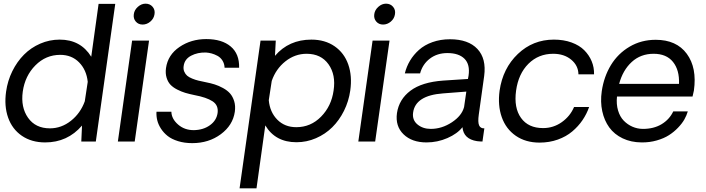

<svg xmlns="http://www.w3.org/2000/svg" viewBox="-20 -771 3844 1046"><path d="M607.9 -750 502 0H422.9L426.8 -86.9Q347.7 4.9 226.1 4.9Q151.9 4.9 99.1 -31.2Q46.4 -67.4 24.2 -130.4Q2 -193.4 13.2 -272Q21.5 -331.1 47.1 -383.1Q72.8 -435.1 110.6 -473.1Q148.4 -511.2 199 -533.2Q249.5 -555.2 305.2 -555.2Q419.4 -555.2 477.1 -461.9L517.1 -750ZM252 -71.8Q314.5 -71.8 366.5 -113Q418.5 -154.3 441.9 -219.2L458 -325.2Q451.2 -390.1 410.9 -431.2Q370.6 -472.2 308.1 -472.2Q229.5 -472.2 172.9 -415Q116.2 -357.9 104 -272Q92.3 -187 132.8 -129.4Q173.3 -71.8 252 -71.8Z M756.8 -637.2Q733.9 -637.2 719.7 -653.6Q705.6 -669.9 709 -693.8Q711.9 -716.8 731.2 -733.9Q750.5 -751 772.9 -751Q796.9 -751 811.3 -734.1Q825.7 -717.3 821.8 -693.8Q818.4 -669.9 799.3 -653.6Q780.3 -637.2 756.8 -637.2ZM699.7 -549.8H792L713.9 0H622.1Z M1027.3 8.8Q984.9 8.8 950.2 -2Q915.5 -12.7 893.6 -30Q871.6 -47.4 856.9 -70.1Q842.3 -92.8 836.7 -115.7Q831.1 -138.7 832.5 -162.1H913.6Q914.6 -123.5 950.2 -92.5Q985.8 -61.5 1036.6 -62Q1087.9 -63 1123.8 -88.9Q1159.7 -114.7 1165.5 -155.8Q1170.9 -197.8 1137.9 -219.2Q1105 -240.7 1039.6 -252.9Q1011.2 -258.8 989.7 -265.1Q968.3 -271.5 945.3 -283.2Q922.4 -294.9 908.4 -309.8Q894.5 -324.7 887.5 -347.9Q880.4 -371.1 884.3 -399.9Q894.5 -472.2 957.8 -515.1Q1021 -558.1 1103.5 -558.1Q1189 -558.1 1236.8 -517.8Q1284.7 -477.5 1282.7 -401.9H1203.6Q1202.6 -424.3 1191.9 -441.2Q1181.2 -458 1164.8 -466.8Q1148.4 -475.6 1133.1 -479.7Q1117.7 -483.9 1102.5 -484.9Q1056.6 -486.3 1021 -467.5Q985.4 -448.7 980.5 -411.1Q978 -394 983.9 -380.6Q989.7 -367.2 999.5 -358.6Q1009.3 -350.1 1027.3 -342.8Q1045.4 -335.4 1061 -331.8Q1076.7 -328.1 1100.6 -323.2Q1127.9 -317.9 1149.7 -311Q1171.4 -304.2 1195.1 -291.3Q1218.8 -278.3 1233.4 -261.7Q1248 -245.1 1255.9 -219.5Q1263.7 -193.8 1259.3 -162.1Q1248.5 -88.4 1182.9 -39.8Q1117.2 8.8 1027.3 8.8Z M1676.3 -555.2Q1750.5 -555.2 1803 -518.8Q1855.5 -482.4 1877.4 -419.4Q1899.4 -356.4 1888.2 -277.8Q1879.9 -219.2 1854 -167.2Q1828.1 -115.2 1790 -77.6Q1752 -40 1701.4 -18.1Q1650.9 3.9 1595.2 3.9Q1480 3.9 1425.3 -87.9L1377.4 254.9H1285.2L1399.4 -549.8H1482.4L1478 -466.8Q1553.7 -555.2 1676.3 -555.2ZM1594.2 -78.1Q1672.9 -78.1 1729.2 -135.5Q1785.6 -192.9 1797.4 -277.8Q1810.5 -363.3 1769.8 -420.7Q1729 -478 1650.4 -478Q1586.9 -478 1534.9 -436.8Q1482.9 -395.5 1460.4 -330.1L1444.3 -225.1Q1450.2 -160.2 1490.7 -119.1Q1531.2 -78.1 1594.2 -78.1Z M2066.9 -637.2Q2043.9 -637.2 2029.8 -653.6Q2015.6 -669.9 2019 -693.8Q2022 -716.8 2041.3 -733.9Q2060.5 -751 2083 -751Q2106.9 -751 2121.3 -734.1Q2135.7 -717.3 2131.8 -693.8Q2128.4 -669.9 2109.4 -653.6Q2090.3 -637.2 2066.9 -637.2ZM2009.8 -549.8H2102.1L2023.9 0H1932.1Z M2303.7 4.9Q2224.1 4.9 2178.5 -39.3Q2132.8 -83.5 2142.6 -154.8Q2153.8 -230 2216.3 -276.9Q2278.8 -323.7 2394.5 -332L2529.3 -340.8L2532.7 -358.9Q2541.5 -419.9 2510.5 -450.9Q2479.5 -481.9 2417.5 -481.9Q2361.8 -481.9 2322 -451.7Q2282.2 -421.4 2268.6 -371.1H2185.5Q2194.3 -407.7 2213.6 -440.2Q2232.9 -472.7 2262.7 -499.3Q2292.5 -525.9 2335.9 -541.5Q2379.4 -557.1 2431.6 -557.1Q2531.2 -557.1 2580.8 -504.4Q2630.4 -451.7 2617.7 -356.9Q2614.7 -338.4 2588.4 -147Q2582.5 -105.5 2590.1 -88.1Q2597.7 -70.8 2618.7 -71.8L2608.4 0Q2596.2 0 2578.6 -2Q2504.9 -13.7 2499.5 -78.1Q2471.7 -42.5 2417.5 -18.8Q2363.3 4.9 2303.7 4.9ZM2326.7 -68.8Q2387.2 -68.8 2441.7 -104.7Q2496.1 -140.6 2508.3 -188L2520.5 -272L2393.6 -262.2Q2242.7 -251 2230.5 -157.2Q2225.1 -117.2 2254.4 -93Q2283.7 -68.8 2326.7 -68.8Z M2919.4 5.9Q2843.8 5.9 2790 -31.2Q2736.3 -68.4 2713.6 -132.6Q2690.9 -196.8 2701.7 -276.9Q2719.2 -398.9 2801.3 -477.1Q2883.3 -555.2 2997.6 -555.2Q3050.8 -555.2 3093.8 -539.6Q3136.7 -523.9 3163.1 -497.3Q3189.5 -470.7 3203.4 -437.3Q3217.3 -403.8 3216.3 -366.2H3131.3Q3130.4 -414.1 3091.8 -446Q3053.2 -478 2993.7 -478Q2913.6 -478 2858.9 -423.6Q2804.2 -369.1 2791.5 -276.9Q2778.8 -183.6 2818.6 -128.4Q2858.4 -73.2 2938.5 -73.2Q2995.1 -73.2 3040.8 -105.7Q3086.4 -138.2 3107.4 -188H3189.5Q3176.3 -149.9 3153.3 -116.2Q3130.4 -82.5 3097.4 -54.7Q3064.5 -26.9 3018.6 -10.5Q2972.7 5.9 2919.4 5.9Z M3760.3 -277.8Q3754.9 -251.5 3752.9 -245.1H3341.3Q3336.9 -203.1 3347.2 -168.9Q3357.4 -134.8 3378.2 -113.5Q3398.9 -92.3 3425.3 -80.8Q3451.7 -69.3 3481 -68.8Q3541 -68.4 3584 -94.2Q3627 -120.1 3647.9 -164.1H3727.1Q3720.7 -142.1 3708.3 -120.1Q3695.8 -98.1 3673.8 -75.2Q3651.9 -52.2 3624.5 -34.7Q3597.2 -17.1 3558.1 -5.9Q3519 5.4 3475.1 4.9Q3417.5 4.4 3372.1 -17.3Q3326.7 -39.1 3299.3 -76.7Q3272 -114.3 3261 -165.3Q3250 -216.3 3258.3 -273.9Q3270 -353.5 3308.3 -416.5Q3346.7 -479.5 3410.2 -516.8Q3473.6 -554.2 3552.2 -554.2Q3665.5 -554.2 3721.7 -477.8Q3777.8 -401.4 3760.3 -277.8ZM3541 -478Q3470.2 -478 3421.6 -433.3Q3373 -388.7 3353 -314H3679.2Q3682.1 -389.2 3646.5 -433.6Q3610.8 -478 3541 -478Z"/></svg>

Font: Oakes Grotesk
Style: Italic
Weight: 400
Italic angle: -8°
Designer: Samuel Oakes
Foundry: Samuel Oakes
Version: Version 1.000;PS 001.000;hotconv 1.0.88;makeotf.lib2.5.64775